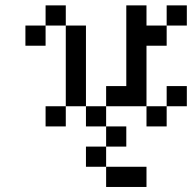

<svg xmlns="http://www.w3.org/2000/svg" viewBox="-20 -482 732 732"><path d="M76.9 -384.6H153.8V-307.7H76.9ZM153.8 -461.5H230.8V-384.6H153.8ZM230.8 -384.6H307.7V-307.7H230.8ZM230.8 -307.7H307.7V-230.8H230.8ZM230.8 -230.8H307.7V-153.8H230.8ZM230.8 -153.8H307.7V-76.9H230.8ZM307.7 -76.9H384.6V0H307.7ZM153.8 -76.9H230.8V0H153.8ZM461.5 -153.8H538.5V-76.9H461.5ZM384.6 -153.8H461.5V-76.9H384.6ZM538.5 -76.9H615.4V0H538.5ZM615.4 -153.8H692.3V-76.9H615.4ZM461.5 -230.8H538.5V-153.8H461.5ZM461.5 -307.7H538.5V-230.8H461.5ZM461.5 -384.6H538.5V-307.7H461.5ZM461.5 -461.5H538.5V-384.6H461.5ZM538.5 -384.6H615.4V-307.7H538.5ZM615.4 -461.5H692.3V-384.6H615.4ZM384.6 0H461.5V76.9H384.6ZM307.7 76.9H384.6V153.8H307.7ZM384.6 153.8H461.5V230.8H384.6ZM461.5 153.8H538.5V230.8H461.5Z"/></svg>

Font: Jacquarda Bastarda 9
Style: Regular
Weight: 400
Designer: Sarah Cadigan-Fried
Version: Version 1.000; ttfautohint (v1.8.4.7-5d5b)